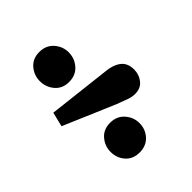

<svg xmlns="http://www.w3.org/2000/svg" viewBox="-56 -931 512 512"><g transform="rotate(45 200.0 -675.0)"><path d="M66 -597Q44 -597 27 -611.5Q10 -626 10 -651Q10 -676 27 -691Q44 -706 66 -706Q89 -706 106 -691Q123 -676 123 -651Q123 -626 106 -611.5Q89 -597 66 -597ZM192 -553 151 -563 171 -736Q173 -764 185 -780.5Q197 -797 222 -797Q241 -797 255.5 -785.5Q270 -774 270 -753Q270 -742 266.5 -731.5Q263 -721 254 -698ZM333 -597Q311 -597 294 -611.5Q277 -626 277 -651Q277 -676 294 -691Q311 -706 333 -706Q356 -706 372.5 -691Q389 -676 389 -651Q389 -626 372.5 -611.5Q356 -597 333 -597Z"/></g></svg>

Font: Source Serif 4 Semibold
Style: Regular
Weight: 600
Designer: Frank Grießhammer
Foundry: Adobe
Version: Version 4.005;hotconv 1.1.0;makeotfexe 2.6.0